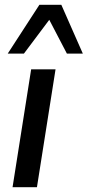

<svg xmlns="http://www.w3.org/2000/svg" viewBox="-20 -775 363 795"><path d="M32 0 109 -488H210L133 0ZM12 -553 143 -755H234L323 -553H257L184 -693L79 -553Z"/></svg>

Font: Nunito Sans 12pt ExtraLight 12pt SemiBold
Style: Italic
Weight: 600
Italic angle: -9°
Version: Version 3.101;gftools[0.9.27]